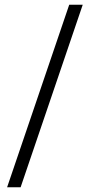

<svg xmlns="http://www.w3.org/2000/svg" viewBox="-20 -710 379 810"><path d="M10 80 272 -690H329L67 80Z"/></svg>

Font: Bricolage Grotesque ExtraLight
Style: Regular
Weight: 250
Designer: Mathieu Triay
Foundry: Atelier Triay
Version: Version 1.000;gftools[0.9.30]